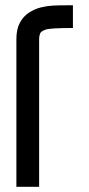

<svg xmlns="http://www.w3.org/2000/svg" viewBox="-20 -718 343 738"><path d="M43 0V-567.4Q43 -606.4 56.6 -631.1Q70.3 -655.8 91.8 -669.7Q113.3 -683.6 137.2 -689.5Q161.1 -695.3 182.9 -696.5Q204.6 -697.8 260.3 -697.8V-610.4Q173.8 -610.4 155.5 -604.2Q137.2 -598.1 133.8 -588.4Q130.4 -578.6 130.4 -567.4V0Z"/></svg>

Font: Qaz
Style: Regular
Weight: 400
Designer: GGBotNet
Foundry: f0n7
Version: 0.70